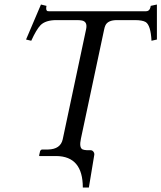

<svg xmlns="http://www.w3.org/2000/svg" viewBox="-20 -688 714 849"><path d="M337.9 -75.2Q329.1 -35.2 345.2 -27.3Q352.5 -24.4 363.3 -23.9H379.9Q391.1 -23.9 396 -12.2Q397.5 -7.8 397 -3.9L373 141.1H346.2Q346.2 3.4 229.5 2H154.8L152.8 0L157.2 -19Q160.2 -26.4 166.5 -26.9H192.9Q247.6 -28.3 257.3 -71.8L360.8 -559.1Q367.7 -591.8 342.8 -597.2Q333.5 -599.1 320.3 -599.1H229.5Q181.6 -599.1 159.2 -576.7Q140.6 -557.1 118.2 -507.8L95.2 -513.2L161.1 -668L185.5 -662.1Q181.2 -641.1 190.9 -638.7Q194.3 -638.2 197.8 -638.2H625.5Q640.6 -638.2 645 -654.8Q646 -658.2 646.5 -662.1L673.8 -668V-513.2L649.9 -507.8Q646.5 -575.7 624.5 -590.3Q609.9 -599.1 576.2 -599.1H497.6Q457.5 -599.1 446.3 -576.2Q442.4 -567.9 440.4 -557.1Z"/></svg>

Font: Linux Libertine Display Slanted O
Style: Slanted
Weight: 400
Designer: Philipp H. Poll
Foundry: Philipp H. Poll
Version: Version 5.0.9